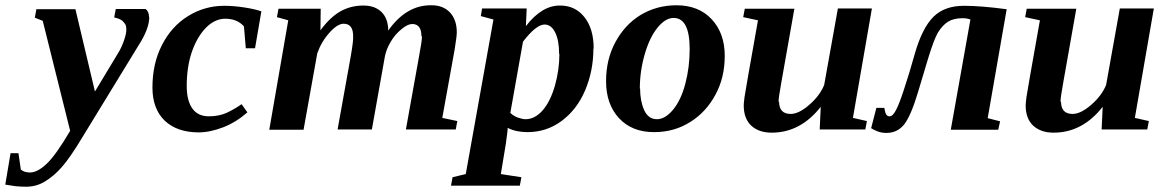

<svg xmlns="http://www.w3.org/2000/svg" viewBox="-118 -492 4426 728"><path d="M447 -428H448Q448 -383 408 -321L194 29Q147 107 116 142Q86 176 51 197Q19 216 -19 216Q-39 216 -59 214Q-74 212 -98 208L-78 89H-48L-39 151Q-26 162 -4 162Q24 162 59 129Q94 96 148 4L44 -413L14 -425L20 -457H168L242 -145L330 -291Q342 -310 352 -338Q361 -364 361 -379Q361 -393 357 -400Q352 -408 345 -414Q338 -420 315 -426L321 -458H434Q447 -448 447 -428Z M634 10H636Q553 10 506 -35Q460 -80 460 -160Q460 -251 496 -321Q532 -392 595 -431Q658 -470 732 -470Q767 -470 807 -464Q847 -458 873 -449L849 -309H814L807 -392Q781 -421 736 -421Q697 -421 663 -387Q629 -352 609 -294Q590 -237 590 -166Q590 -111 611 -81Q632 -51 674 -51Q712 -51 741 -64Q771 -78 798 -97L820 -66Q778 -29 730 -10Q679 10 634 10Z M1482 -354H1480Q1480 -401 1445 -401Q1428 -401 1405 -382Q1380 -362 1363 -333Q1346 -304 1341 -276L1292 -1H1162L1212 -279Q1222 -336 1221 -355Q1221 -402 1185 -402Q1162 -402 1132 -369Q1101 -335 1085 -290L1033 0H903L975 -415L932 -427L938 -459H1098L1097 -377Q1132 -425 1171 -448Q1211 -471 1260 -471Q1304 -471 1329 -446Q1354 -421 1354 -376Q1423 -474 1519 -472Q1562 -472 1588 -445Q1614 -417 1614 -369Q1614 -355 1606 -305L1559 -45L1616 -33L1610 -1H1421L1471 -279Q1482 -337 1482 -354Z M2133 -308H2132Q2132 -223 2100 -148Q2069 -76 2011 -33Q1954 9 1882 9Q1839 9 1807 -7L1806 7L1800 53L1781 168L1859 180L1853 212H1592L1598 180L1648 168L1753 -418L1705 -431L1710 -460H1879L1876 -393Q1937 -472 2006 -471Q2063 -471 2098 -427Q2133 -383 2133 -308ZM2003 -287 2002 -288Q2002 -339 1987 -369Q1972 -399 1947 -399Q1915 -399 1865 -334L1817 -64Q1829 -52 1846 -46Q1863 -40 1875 -40Q1910 -40 1940 -74Q1969 -108 1986 -167Q2003 -227 2003 -287Z M2308 -156 2309 -157Q2309 -109 2324.5 -74.5Q2340 -40 2373 -40Q2404 -40 2434 -76Q2464 -112 2480.5 -174.5Q2497 -237 2497 -306Q2497 -424 2436 -424Q2405 -424 2375 -387Q2345 -350 2326.5 -286Q2308 -222 2308 -156ZM2447 -472Q2531 -472 2580.5 -419Q2630 -366 2630 -280Q2630 -197 2594 -131.5Q2558 -66 2500 -30Q2439 9 2362 9Q2278 9 2229 -44Q2180 -97 2180 -184Q2180 -267 2215.5 -332.5Q2251 -398 2309 -434Q2371 -472 2447 -472Z M2834 -105 2836 -107Q2836 -60 2880 -60Q2911 -60 2951 -95Q2991 -130 3007 -170L3059 -460H3188L3116 -45L3169 -33L3163 -1H2990L2994 -87Q2917 11 2808 11Q2759 11 2730 -16Q2702 -43 2702 -92Q2702 -101 2705 -124Q2708 -146 2756 -415L2700 -427L2706 -459H2894L2845 -182Q2834 -122 2834 -105Z M3562 -421 3561 -418Q3549 -423 3531 -423Q3499 -423 3477 -410Q3455 -396 3438 -368Q3423 -342 3401 -270L3362 -140Q3336 -54 3311 -21Q3285 12 3243 12Q3224 12 3209 6Q3194 0 3185 -6L3205 -83H3235L3239 -65Q3244 -50 3255 -51Q3267 -51 3279 -74Q3291 -96 3309 -151Q3330 -214 3350 -286Q3378 -385 3421 -428Q3463 -470 3537 -470Q3602 -470 3699 -457L3627 -44L3674 -32L3667 0H3487Z M3903 -105 3905 -107Q3905 -60 3949 -60Q3980 -60 4020 -95Q4060 -130 4076 -170L4128 -460H4257L4185 -45L4238 -33L4232 -1H4059L4063 -87Q3986 11 3877 11Q3828 11 3799 -16Q3771 -43 3771 -92Q3771 -101 3774 -124Q3777 -146 3825 -415L3769 -427L3775 -459H3963L3914 -182Q3903 -122 3903 -105Z"/></svg>

Font: Libra Serif Modern
Style: Bold Italic
Weight: 700
Italic angle: -12°
Designer: Stefan Peev, Context Ltd
Foundry: Stefan Peev, Context Ltd
Version: Version 1.000